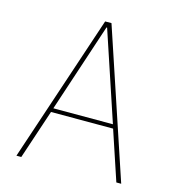

<svg xmlns="http://www.w3.org/2000/svg" viewBox="-105 -788 809 878"><g transform="rotate(15 300.0 -349.0)"><path d="M525 0 447 -234H153L75 0H52L285 -698H315L548 0ZM301 -673H298L159 -253H441Z"/></g></svg>

Font: IBM Plex Mono Thin
Style: Regular
Weight: 100
Monospace: yes
Designer: Mike Abbink, Paul van der Laan, Pieter van Rosmalen
Foundry: Bold Monday
Version: Version 2.3